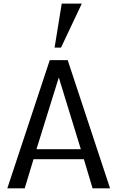

<svg xmlns="http://www.w3.org/2000/svg" viewBox="-20 -1031 643 1051"><path d="M20 0 252.4 -701.7H350.6L582.5 0H486.8L439 -159.7H163.6L115.2 0ZM179.7 -214.4H422.4L301.8 -606.9ZM278.8 -770.5 317.9 -1011.2H427.7L314 -770.5Z"/></svg>

Font: Mako
Style: Regular
Weight: 400
Designer: vernon adams
Foundry: vernon adams
Version: Version 1.100; ttfautohint (v1.8.4.7-5d5b);gftools[0.9.33]